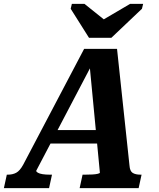

<svg xmlns="http://www.w3.org/2000/svg" viewBox="-73 -966 819 986"><path d="M384 -772H499L656 -921L662 -946H595L418 -842L492 -841L361 -946H296L290 -921ZM185 -298H451L445 -229H160ZM386 -644 403 -642 113 -89Q113 -84 121.5 -79Q130 -74 146 -71.5Q162 -69 182 -69H194L179 0H-53L-38 -69H-33Q-8 -69 10.5 -79Q29 -89 46 -120L359 -715H528L592 -116Q594 -87 608.5 -78Q623 -69 649 -69H654L639 0H336L351 -69H364Q385 -69 402 -70Q419 -71 429 -73.5Q439 -76 440 -79Z"/></svg>

Font: Roboto Serif SemiBold
Style: Italic
Weight: 600
Italic angle: -10°
Version: Version 1.007